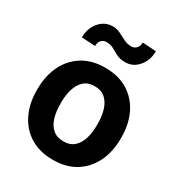

<svg xmlns="http://www.w3.org/2000/svg" viewBox="-179 -866 922 992"><g transform="rotate(30 282.0 -369.5)"><path d="M32.2 -258.8V-269Q32.2 -346.2 61.5 -407Q90.8 -467.8 146.5 -502.9Q202.1 -538.1 281.7 -538.1Q362.3 -538.1 418.2 -502.9Q474.1 -467.8 503.4 -407Q532.7 -346.2 532.7 -269V-258.8Q532.7 -182.1 503.4 -121.3Q474.1 -60.5 418.5 -25.4Q362.8 9.8 282.7 9.8Q202.6 9.8 146.7 -25.4Q90.8 -60.5 61.5 -121.3Q32.2 -182.1 32.2 -258.8ZM172.9 -269V-258.8Q172.9 -214.8 183.6 -179Q194.3 -143.1 218.5 -121.6Q242.7 -100.1 282.7 -100.1Q322.3 -100.1 346.2 -121.6Q370.1 -143.1 380.9 -179Q391.6 -214.8 391.6 -258.8V-269Q391.6 -312 380.9 -348.1Q370.1 -384.3 345.9 -406.2Q321.8 -428.2 281.7 -428.2Q242.2 -428.2 218.3 -406.2Q194.3 -384.3 183.6 -348.1Q172.9 -312 172.9 -269ZM383.3 -747.6 464.4 -742.2Q464.4 -689 433.1 -651.4Q401.9 -613.8 354 -613.8Q322.8 -613.8 302.5 -624.3Q282.2 -634.8 263.9 -645.5Q245.6 -656.2 219.7 -656.2Q202.6 -656.2 190.7 -644Q178.7 -631.8 178.7 -608.9L97.2 -613.3Q97.2 -648.4 111.3 -677.7Q125.5 -707 150.4 -724.9Q175.3 -742.7 207 -742.7Q233.4 -742.7 254.6 -731.9Q275.9 -721.2 296.4 -710.7Q316.9 -700.2 341.3 -700.2Q358.4 -700.2 370.8 -712.6Q383.3 -725.1 383.3 -747.6Z"/></g></svg>

Font: Vazirmatn RD UI
Style: Bold
Weight: 700
Designer: Saber Rastikerdar
Foundry: Saber Rastikerdar
Version: Version 33.003